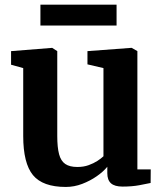

<svg xmlns="http://www.w3.org/2000/svg" viewBox="-20 -766 680 798"><path d="M489.5 9.5Q456.5 9.5 441.2 -4.2Q426 -18 426 -46V-73Q410 -53 382.5 -33.8Q355 -14.5 321.8 -1.8Q288.5 11 253.5 11Q157.5 11 117 -38.2Q76.5 -87.5 76.5 -201V-483L26 -497V-553.5L196 -567H197L218 -553.5V-201Q218 -153.5 225.5 -125.2Q233 -97 251.2 -84.5Q269.5 -72 301.5 -72Q327.5 -72 348.2 -79.5Q369 -87 384.8 -97.2Q400.5 -107.5 410 -116.5V-483L343.5 -498.5V-553.5L524.5 -567H527.5L551 -553.5V-62H606.5L606 -5.5Q588 -1.5 558 4Q528 9.5 489.5 9.5ZM464.5 -746.5V-660H148V-746.5Z"/></svg>

Font: Merriweather 20pt
Style: Bold
Weight: 700
Version: Version 2.100